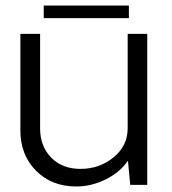

<svg xmlns="http://www.w3.org/2000/svg" viewBox="-20 -673 625 699"><path d="M449.2 -606.9H139.2V-652.8H449.2ZM516.1 -549.8V0H454.1L445.8 -87.9Q417 -45.9 365 -20Q313 5.9 257.8 5.9Q168 5.9 111.1 -51.5Q54.2 -108.9 54.2 -198.2V-549.8H126V-206.1Q126 -140.1 166.5 -99.1Q207 -58.1 272.9 -58.1Q341.8 -58.1 393.3 -100.1Q444.8 -142.1 444.8 -206.1V-549.8Z"/></svg>

Font: Oakes Grotesk
Style: Light
Weight: 300
Designer: Samuel Oakes
Foundry: Samuel Oakes
Version: Version 1.0 | wf-rip DC20170320